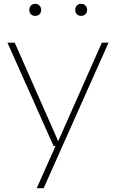

<svg xmlns="http://www.w3.org/2000/svg" viewBox="-20 -763 606 1003"><path d="M260 0 19 -540H57L284 -25.5L512 -540H547L208 220H172L270 0ZM404 -680Q390.5 -680 381.8 -688.5Q373 -697 373 -711Q373 -725.5 381.8 -734.2Q390.5 -743 404 -743Q417.5 -743 426.2 -734.2Q435 -725.5 435 -711Q435 -697 426.2 -688.5Q417.5 -680 404 -680ZM164 -680Q150.5 -680 141.8 -688.5Q133 -697 133 -711Q133 -725.5 141.8 -734.2Q150.5 -743 164 -743Q177.5 -743 186.2 -734.2Q195 -725.5 195 -711Q195 -697 186.2 -688.5Q177.5 -680 164 -680Z"/></svg>

Font: Encode Sans Exp Th
Style: Regular
Weight: 100
Width: 7
Designer: Multiple Designers
Foundry: Impallari Type
Version: Version 3.002; ttfautohint (v1.8.3) -l 8 -r 50 -G 200 -x 14 